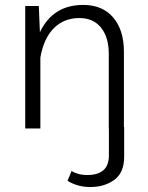

<svg xmlns="http://www.w3.org/2000/svg" viewBox="-20 -522 601 780"><path d="M144 0H82.5V-497.6H137.7L142.1 -391.1Q194.8 -502 317.9 -502Q396.5 -502 439.9 -450.9Q483.4 -399.9 483.4 -312V-5.9H484.4V114.3Q484.4 179.7 444.3 208.7Q404.3 237.8 347.2 237.8Q318.4 237.8 294.4 230.5Q270.5 223.1 254.4 212.4L271 172.4Q280.8 179.7 297.6 184.3Q314.5 189 335.4 189Q377 189 399.7 169.7Q422.4 150.4 422.4 109.4V0H421.9V-303.7Q421.9 -370.6 390.4 -409.7Q358.9 -448.7 302.7 -448.7Q239.3 -448.7 198.2 -407Q157.2 -365.2 144 -288.1Z"/></svg>

Font: Estedad-FD Light
Style: Regular
Weight: 300
Designer: Amin Abedi
Version: Version 7.3